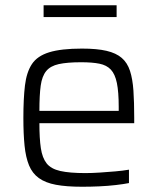

<svg xmlns="http://www.w3.org/2000/svg" viewBox="-20 -703 600 731"><path d="M293 8Q233 8 193 0.5Q153 -7 128 -25Q103 -43 90.5 -73.5Q78 -104 73.5 -148.5Q69 -193 69 -254Q69 -327 75 -377.5Q81 -428 101.5 -459Q122 -490 167.5 -504Q213 -518 292 -518Q349 -518 385.5 -509.5Q422 -501 443.5 -482.5Q465 -464 475 -433Q485 -402 488 -358Q491 -314 491 -255V-234H130Q130 -176 135.5 -139Q141 -102 157.5 -81Q174 -60 209.5 -52Q245 -44 305 -44Q330 -44 360 -46Q390 -48 419 -50.5Q448 -53 471 -57V-6Q451 -2 421 1.5Q391 5 358 6.5Q325 8 293 8ZM432 -263V-296Q432 -353 425 -387Q418 -421 402 -438Q386 -455 358.5 -460.5Q331 -466 289 -466Q236 -466 204 -459Q172 -452 156 -432.5Q140 -413 135 -377Q130 -341 130 -281H451ZM146 -638V-683H424V-638Z"/></svg>

Font: Saira Thin Light
Style: Regular
Weight: 300
Version: Version 1.101